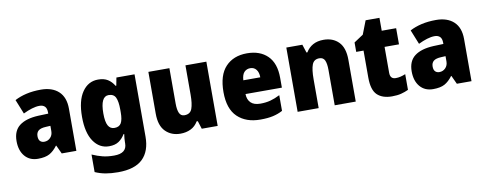

<svg xmlns="http://www.w3.org/2000/svg" viewBox="-71 -1026 4119 1627"><g transform="rotate(-10 1988.0 -212.0)"><path d="M310 -563Q407 -563 462 -512Q517 -461 517 -363V0H391L357 -73H354Q322 -30 285.5 -10Q249 10 186 10Q115 10 73.5 -38.5Q32 -87 32 -169Q32 -258 88.5 -301Q145 -344 252 -349L337 -352V-362Q337 -398 320.5 -414Q304 -430 275 -430Q245 -430 209 -419Q173 -408 134 -389L84 -513Q129 -537 185.5 -550Q242 -563 310 -563ZM299 -245Q253 -243 233.5 -226.5Q214 -210 214 -179Q214 -150 227.5 -136.5Q241 -123 263 -123Q294 -123 315.5 -145Q337 -167 337 -202V-247Z M802 -563Q853 -563 885.5 -542.5Q918 -522 940 -485H946L959 -553H1115V-17Q1115 108 1047 174Q979 240 835 240Q775 240 728 231.5Q681 223 638 204V53Q686 74 728.5 84.5Q771 95 826 95Q935 95 935 10V1Q935 -13 936.5 -32.5Q938 -52 941 -70H935Q914 -34 882 -12Q850 10 798 10Q715 10 664.5 -64Q614 -138 614 -275Q614 -413 665.5 -488Q717 -563 802 -563ZM867 -418Q797 -418 797 -272Q797 -200 815 -167.5Q833 -135 869 -135Q911 -135 927.5 -164.5Q944 -194 944 -256V-281Q944 -349 928 -383.5Q912 -418 867 -418Z M1733 -553V0H1596L1574 -69H1564Q1540 -28 1500.5 -9Q1461 10 1412 10Q1334 10 1284 -40Q1234 -90 1234 -193V-553H1415V-249Q1415 -195 1428 -166.5Q1441 -138 1472 -138Q1522 -138 1537.5 -180.5Q1553 -223 1553 -300V-553Z M2083 -563Q2195 -563 2260 -499Q2325 -435 2325 -310V-225H2012Q2013 -177 2040.5 -150Q2068 -123 2123 -123Q2170 -123 2209.5 -133.5Q2249 -144 2292 -166V-31Q2253 -10 2208 0Q2163 10 2100 10Q1976 10 1903.5 -59.5Q1831 -129 1831 -273Q1831 -419 1899 -491Q1967 -563 2083 -563ZM2089 -434Q2058 -434 2037.5 -413Q2017 -392 2014 -343H2160Q2160 -385 2141 -409.5Q2122 -434 2089 -434Z M2742 -563Q2823 -563 2872 -513Q2921 -463 2921 -360V0H2740V-304Q2740 -359 2727 -387Q2714 -415 2680 -415Q2634 -415 2618 -374Q2602 -333 2602 -246V0H2421V-553H2559L2582 -482H2590Q2613 -521 2651 -542Q2689 -563 2742 -563Z M3290 -137Q3311 -137 3331.5 -142Q3352 -147 3374 -156V-21Q3344 -7 3311 1.5Q3278 10 3232 10Q3150 10 3105.5 -32.5Q3061 -75 3061 -182V-414H2998V-495L3078 -548L3123 -664H3242V-553H3366V-414H3242V-191Q3242 -137 3290 -137Z M3710 -563Q3807 -563 3862 -512Q3917 -461 3917 -363V0H3791L3757 -73H3754Q3722 -30 3685.5 -10Q3649 10 3586 10Q3515 10 3473.5 -38.5Q3432 -87 3432 -169Q3432 -258 3488.5 -301Q3545 -344 3652 -349L3737 -352V-362Q3737 -398 3720.5 -414Q3704 -430 3675 -430Q3645 -430 3609 -419Q3573 -408 3534 -389L3484 -513Q3529 -537 3585.5 -550Q3642 -563 3710 -563ZM3699 -245Q3653 -243 3633.5 -226.5Q3614 -210 3614 -179Q3614 -150 3627.5 -136.5Q3641 -123 3663 -123Q3694 -123 3715.5 -145Q3737 -167 3737 -202V-247Z"/></g></svg>

Font: Noto Sans Lao Looped SemiCondensed Black
Style: Regular
Weight: 900
Width: 4
Designer: Mark Frömberg, Ben Mitchell
Foundry: The Fontpad Ltd
Version: Version 1.002; ttfautohint (v1.8.4.7-5d5b)